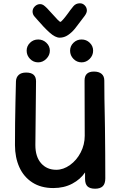

<svg xmlns="http://www.w3.org/2000/svg" viewBox="-20 -1144 732 1167"><path d="M618 -366Q620 -208 620 -60Q620 -27 604.5 -12Q589 3 558 3Q527 3 512 -11Q497 -25 497 -57V-96Q469 -54 419 -27.5Q369 -1 304 -1Q229 -1 176.5 -35Q124 -69 97.5 -128Q71 -187 71 -262Q71 -395 74 -525L77 -650Q78 -674 93.5 -688.5Q109 -703 139 -703Q199 -703 199 -650Q199 -574 197 -458Q195 -342 195 -262Q195 -191 230 -151.5Q265 -112 322 -112Q365 -112 405.5 -141Q446 -170 470.5 -217.5Q495 -265 495 -319L494 -655Q494 -709 551 -709Q581 -709 597.5 -695Q614 -681 614 -654Q614 -550 617 -427Q617 -388 618 -366ZM142 -836Q142 -864 162.5 -884Q183 -904 212 -904Q241 -904 262 -884Q283 -864 283 -836Q283 -808 261.5 -786.5Q240 -765 212 -765Q183 -765 162.5 -786Q142 -807 142 -836ZM406 -836Q406 -864 426.5 -884Q447 -904 476 -904Q505 -904 525.5 -884Q546 -864 546 -836Q546 -807 525 -786Q504 -765 476 -765Q447 -765 426.5 -786Q406 -807 406 -836ZM508 -1080Q508 -1066 495 -1048Q455 -994 436 -970.5Q417 -947 393.5 -931Q370 -915 343 -915Q316 -915 281.5 -946Q247 -977 206 -1025Q199 -1032 191 -1042Q178 -1056 178 -1074Q178 -1092 192 -1105.5Q206 -1119 224 -1119Q235 -1119 244 -1113Q253 -1107 266 -1094Q274 -1086 282 -1076.5Q290 -1067 300 -1057Q340 -1011 347 -1011Q351 -1011 364.5 -1026.5Q378 -1042 394 -1064Q404 -1079 426 -1106Q441 -1124 466 -1124Q483 -1124 495.5 -1111Q508 -1098 508 -1080Z"/></svg>

Font: Mali SemiBold
Style: Regular
Weight: 600
Designer: Kitiyaporn Chalermlarp | Katatrad Aksorn Co.,Ltd.
Foundry: Cadson Demak Co.,Ltd.
Version: Version 1.000; ttfautohint (v1.6)